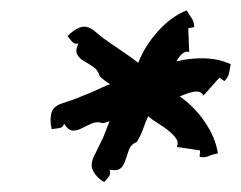

<svg xmlns="http://www.w3.org/2000/svg" viewBox="-20 -708 476 379"><path d="M348.6 -687.5Q353.5 -678.7 358.4 -671.9Q363.3 -665 363.3 -654.3L351.6 -652.3L353.5 -605.5Q345.7 -607.4 339.4 -601.6Q333 -595.7 328.1 -586.9Q356.4 -593.8 384.8 -592.8Q413.1 -591.8 435.5 -581.1Q433.6 -571.3 432.1 -563.5Q430.7 -555.7 422.9 -547.9L413.1 -554.7L381.8 -519.5Q376 -529.3 362.8 -526.9Q349.6 -524.4 335 -517.6Q363.3 -498 384.3 -467.3Q405.3 -436.5 410.2 -405.3Q399.4 -403.3 392.1 -399.9Q384.8 -396.5 374 -398.4L375 -411.1L329.1 -418Q333 -426.8 327.6 -434.6Q322.3 -442.4 312.5 -450.2Q302.7 -458 291.5 -464.8Q280.3 -471.7 272.5 -478.5Q266.6 -465.8 262.7 -454.1Q258.8 -442.4 250 -427.7Q238.3 -422.9 234.4 -412.1Q230.5 -401.4 227.5 -391.6Q224.6 -381.8 218.3 -376Q211.9 -370.1 196.3 -373Q199.2 -365.2 194.8 -359.4Q190.4 -353.5 185.5 -348.6Q171.9 -356.4 164.6 -369.1Q157.2 -381.8 165 -398.4Q169.9 -408.2 174.3 -417.5Q178.7 -426.8 183.6 -436.5Q186.5 -444.3 189.9 -452.6Q193.4 -460.9 196.3 -468.8Q193.4 -467.8 190.4 -466.8Q187.5 -465.8 183.6 -464.8Q171.9 -468.8 161.6 -464.4Q151.4 -460 142.1 -455.1Q132.8 -450.2 124 -450.2Q115.2 -450.2 106.4 -463.9Q104.5 -456.1 96.7 -455.1Q88.9 -454.1 82 -453.1Q78.1 -468.8 81.1 -483.4Q84 -498 102.5 -503.9Q113.3 -507.8 122.6 -510.7Q131.8 -513.7 142.6 -518.6Q156.2 -523.4 169.4 -529.8Q182.6 -536.1 197.3 -542Q185.5 -548.8 176.8 -557.6Q173.8 -569.3 164.6 -575.7Q155.3 -582 146.5 -586.9Q137.7 -591.8 132.8 -599.6Q127.9 -607.4 134.8 -622.1Q127 -620.1 122.1 -626Q117.2 -631.8 113.3 -636.7Q124 -648.4 137.7 -653.8Q151.4 -659.2 167 -646.5Q174.8 -639.6 183.1 -633.3Q191.4 -627 200.2 -621.1Q212.9 -612.3 226.1 -603.5Q239.3 -594.7 252.9 -584Q265.6 -617.2 292 -646.5Q318.4 -675.8 348.6 -687.5Z"/></svg>

Font: Homemade Apple
Style: Regular
Weight: 400
Designer: Font Diner, Inc
Foundry: Font Diner, Inc
Version: Version 1.000